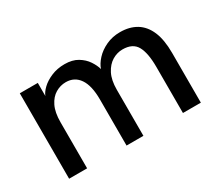

<svg xmlns="http://www.w3.org/2000/svg" viewBox="-82 -611 922 799"><g transform="rotate(-30 379.0 -211.0)"><path d="M545 -422.5Q590.5 -422.5 623 -402.8Q655.5 -383 672.8 -342.5Q690 -302 690 -239V0H604V-221.5Q604 -288 585.5 -321.5Q567 -355 518 -355Q492 -355 468.2 -340.8Q444.5 -326.5 429.2 -297Q414 -267.5 414 -221.5V0H333V-221.5Q333 -288 310 -321.5Q287 -355 245.5 -355Q219 -355 195.8 -341.2Q172.5 -327.5 158 -298Q143.5 -268.5 143.5 -221.5V0H57V-410.5H143.5V-347.5Q149 -363 167.2 -380.5Q185.5 -398 214.2 -410.2Q243 -422.5 278.5 -422.5Q315.5 -422.5 340.5 -407.5Q365.5 -392.5 380 -370.8Q394.5 -349 400 -329Q407 -350.5 427 -372.2Q447 -394 477.5 -408.2Q508 -422.5 545 -422.5Z"/></g></svg>

Font: League Spartan Thin
Style: Regular
Weight: 400
Version: Version 2.002